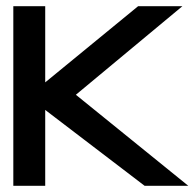

<svg xmlns="http://www.w3.org/2000/svg" viewBox="-20 -600 628 620"><path d="M23 0H126V-245L447 0H588L225 -294L569 -580H426L126 -334V-580H23Z"/></svg>

Font: Charger Sport
Style: BlkExt
Weight: 900
Designer: Jasper
Foundry: Cannot Into Space Fonts
Version: Version 1.1